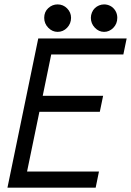

<svg xmlns="http://www.w3.org/2000/svg" viewBox="-20 -860 601 880"><path d="M517.6 -778.3Q517.6 -751 499.3 -732.4Q481 -713.9 457 -713.9Q433.1 -713.9 414.8 -732.9Q396.5 -752 396.5 -778.3Q396.5 -791 401.4 -802.7Q406.2 -814.5 414.6 -822.5Q422.9 -830.6 434.1 -835.2Q445.3 -839.8 457 -839.8Q472.7 -839.8 486.3 -832.5Q500 -825.2 508.8 -810.8Q517.6 -796.4 517.6 -778.3ZM305.7 -778.3Q305.7 -752 287.6 -732.9Q269.5 -713.9 244.1 -713.9Q219.7 -713.9 201.2 -732.9Q182.6 -752 182.6 -778.3Q182.6 -805.7 201.2 -822.8Q219.7 -839.8 244.1 -839.8Q269.5 -839.8 287.6 -821.5Q305.7 -803.2 305.7 -778.3ZM160.6 -347.7 104 -73.7H433.6L418.5 0H14.2L155.3 -683.6H560.5L545.4 -610.4H214.8L175.8 -420.9H452.6L437.5 -347.7Z"/></svg>

Font: Anka/Coder Condensed
Style: Italic
Weight: 400
Width: 4
Italic angle: -12°
Monospace: yes
Version: Version 001.100